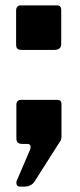

<svg xmlns="http://www.w3.org/2000/svg" viewBox="-20 -536 299 715"><path d="M180 -350C200 -350 208 -357 208 -374V-499C208 -510 203 -516 193 -516H56C47 -516 40 -509 40 -497V-370C40 -355 46 -350 62 -350ZM72 159C85 159 100 153 108 141L206 -13C208 -18 209 -23 209 -27V-148C209 -159 204 -164 194 -164H57C48 -164 41 -158 41 -146V-20C41 -7 48 0 63 0H81C90 0 94 4 94 11C94 16 93 21 90 26L42 138C41 140 41 143 41 145C41 150 43 159 54 159Z"/></svg>

Font: Libre Franklin
Style: Bold
Weight: 700
Designer: Pablo Impallari, Rodrigo Fuenzalida
Foundry: Impallari Type
Version: Version 1.002; ttfautohint (v1.5)